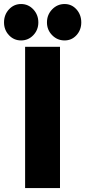

<svg xmlns="http://www.w3.org/2000/svg" viewBox="-41 -958 434 978"><path d="M86.9 0V-719.7H264.6V0ZM288.1 -752Q251 -752 224.6 -778.8Q198.2 -805.7 198.2 -843.8Q198.2 -882.8 224.6 -910.2Q251 -937.5 288.1 -937.5Q324.2 -937.5 348.6 -910.2Q373 -882.8 373 -843.8Q373 -805.7 348.6 -778.8Q324.2 -752 288.1 -752ZM66.4 -752Q29.8 -752 4.6 -778.8Q-20.5 -805.7 -20.5 -843.8Q-20.5 -882.8 4.6 -910.2Q29.8 -937.5 66.4 -937.5Q103 -937.5 128.7 -910.2Q154.3 -882.8 154.3 -843.8Q154.3 -805.7 128.7 -778.8Q103 -752 66.4 -752Z"/></svg>

Font: Reddit Sans Condensed Black
Style: Regular
Weight: 900
Designer: Stephen Hutchings
Foundry: Reddit
Version: Version 1.014